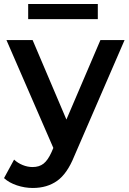

<svg xmlns="http://www.w3.org/2000/svg" viewBox="-31 -733 642 954"><path d="M588 -534 338 43Q303 130 253 165.5Q203 201 132 201Q92 201 53 188Q14 175 -11 152L39 60Q57 77 81.5 87Q106 97 131 97Q164 97 185.5 80Q207 63 225 23L234 2L1 -534H131L299 -139L468 -534ZM109 -713H455V-638H109Z"/></svg>

Font: CMG Sans SemiBold
Style: Regular
Weight: 600
Designer: Julieta Ulanovsky
Foundry: Julieta Ulanovsky
Version: Version 7.200